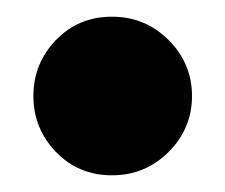

<svg xmlns="http://www.w3.org/2000/svg" viewBox="-20 -198 270 230"><path d="M114 12Q74 12 47 -16Q20 -44 20 -83Q20 -122 47 -150Q74 -178 114 -178Q154 -178 182 -150Q210 -122 210 -83Q210 -44 182 -16Q154 12 114 12Z"/></svg>

Font: Rethink Sans ExtraBold
Style: Regular
Weight: 800
Designer: The Rethink Sans project authors (Hans Thiessen). DM Sans designed by Colophon Foundry.
Foundry: Rethink Communications LLC
Version: Version 1.001